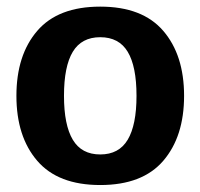

<svg xmlns="http://www.w3.org/2000/svg" viewBox="-20 -532 590 565"><path d="M275 12.5Q150.8 12.5 89.6 -58.8Q28.3 -130 28.3 -250Q28.3 -370 89.6 -441.2Q150.8 -512.5 275 -512.5Q399.2 -512.5 460.4 -441.2Q521.7 -370 521.7 -250Q521.7 -130 460.4 -58.8Q399.2 12.5 275 12.5ZM275 -77.5Q330 -77.5 355.8 -120.8Q381.7 -164.2 381.7 -250Q381.7 -336.7 355.8 -379.6Q330 -422.5 275 -422.5Q220 -422.5 194.2 -379.6Q168.3 -336.7 168.3 -250Q168.3 -164.2 194.2 -120.8Q220 -77.5 275 -77.5Z"/></svg>

Font: Familjen Grotesk Variable
Style: Regular
Weight: 400
Designer: Anders Wikstroem, Jonas Baeckman, Matilda Gysing, Kristian Moeller
Foundry: Familjen STHLM AB
Version: Version 2.000